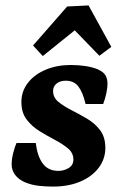

<svg xmlns="http://www.w3.org/2000/svg" viewBox="-20 -676 452 709"><path d="M176 13Q148 13 122 10Q96 7 72 -3Q49 -13 36 -30Q23 -47 23 -69Q23 -89 29 -112Q35 -135 41 -148H112Q118 -99 138 -72Q158 -45 196 -45Q216 -45 233.5 -55.5Q251 -66 251 -87Q251 -111 231.5 -127.5Q212 -144 183.5 -159Q155 -174 126.5 -191.5Q98 -209 78.5 -234.5Q59 -260 59 -299Q59 -339 83 -370Q107 -401 148.5 -418.5Q190 -436 241 -436Q270 -436 296 -432Q322 -428 341 -420Q363 -410 370 -397Q377 -384 377 -367Q377 -353 373 -333Q369 -313 361 -292H296Q286 -335 269.5 -356.5Q253 -378 223 -378Q202 -378 189 -367.5Q176 -357 176 -340Q176 -316 195.5 -300Q215 -284 243.5 -269.5Q272 -255 301 -238Q330 -221 349.5 -195.5Q369 -170 369 -130Q369 -89 344.5 -56.5Q320 -24 276.5 -5.5Q233 13 176 13ZM102 -508 228 -652 307 -656 391 -503 347 -470 256 -564 138 -469Z"/></svg>

Font: Rasa
Style: Bold Italic
Weight: 700
Italic angle: -7.10001°
Designer: Anna Giedrys (Yrsa+Rasa design), David Brezina (Yrsa art-direction, Rasa art-direction, design)
Foundry: Rosetta Type Foundry
Version: Version 2.004